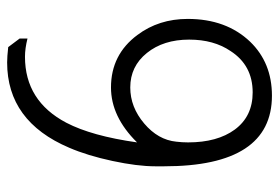

<svg xmlns="http://www.w3.org/2000/svg" viewBox="-142 -626 782 538"><g transform="rotate(-90 249.0 -357.0)"><path d="M119 -364Q191 -437 273 -437Q365 -437 420 -363Q465 -303 465 -222Q465 -114 401 -47Q342 14 250 14Q52 14 52 -288V-313Q52 -363 67 -433Q82 -503 104 -554Q178 -728 343 -728Q359 -728 386 -725L410 -693V-671Q382 -678 359 -678Q235 -678 174 -562Q137 -491 119 -364ZM273 -383Q218 -383 172 -344Q126 -305 121 -254Q119 -238 119 -221Q119 -139 155 -90Q192 -40 259 -40Q335 -40 375 -102Q407 -149 407 -218Q407 -290 369.5 -336.5Q332 -383 273 -383Z"/></g></svg>

Font: Almarai Light
Style: Regular
Weight: 300
Designer: Boutros International 2019
Foundry: Created by Boutros International 2019
Version: Version 1.10